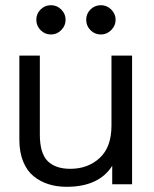

<svg xmlns="http://www.w3.org/2000/svg" viewBox="-20 -716 598 746"><path d="M238.8 9.8Q200.2 9.8 168 -0.5Q135.7 -10.7 110.1 -31.7Q84.5 -52.7 69.8 -88.9Q55.2 -125 55.2 -172.9V-500H134.8V-193.8Q134.8 -120.6 165 -90.3Q195.3 -60.1 252.9 -60.1Q321.8 -60.1 367.4 -102.3Q413.1 -144.5 413.1 -228V-500H493.2V0H416V-71.8Q364.3 9.8 238.8 9.8ZM178.2 -695.8Q201.2 -695.8 218 -679Q234.9 -662.1 234.9 -639.2Q234.9 -616.2 218 -599.1Q201.2 -582 178.2 -582Q154.3 -582 137.7 -598.9Q121.1 -615.7 121.1 -639.2Q121.1 -662.6 137.7 -679.2Q154.3 -695.8 178.2 -695.8ZM372.1 -695.8Q395 -695.8 412.1 -679Q429.2 -662.1 429.2 -639.2Q429.2 -616.2 412.1 -599.1Q395 -582 372.1 -582Q348.1 -582 331.5 -598.9Q314.9 -615.7 314.9 -639.2Q314.9 -662.6 331.5 -679.2Q348.1 -695.8 372.1 -695.8Z"/></svg>

Font: Human Sans
Style: Regular
Weight: 400
Designer: Tim Radville
Foundry: Continuum
Version: Version 1.000;FEAKit 1.0